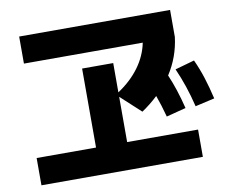

<svg xmlns="http://www.w3.org/2000/svg" viewBox="-78 -811 1094 914"><g transform="rotate(-10 469.0 -354.0)"><path d="M50.8 -127.9H337.9V-509.8H488.3V-368.2Q551.8 -410.2 591.6 -464.6Q631.3 -519 643.6 -581.1H69.3V-711.9H798.8V-581.1Q787.1 -485.8 735.4 -406.2Q767.1 -333 790 -239.3L695.3 -214.8Q679.2 -274.9 662.6 -319.8Q626.5 -285.6 585 -257.8L488.3 -346.7V-127.9H831.1V3.9H50.8ZM775.4 -428.7 869.1 -455.1Q889.6 -410.6 904.5 -364Q919.4 -317.4 932.6 -260.7L838.9 -239.3Q825.7 -293.5 810.5 -338.4Q795.4 -383.3 775.4 -428.7Z"/></g></svg>

Font: Pretendard JP ExtraBold
Style: Regular
Weight: 800
Designer: Base glyphs from Inter by Rasmus Andersson; Hangeul glyphs from Noto Sans CJK(Source Han Sans) by Jang Soo-young and Kan
Foundry: Kil Hyung-jin
Version: Version 1.309